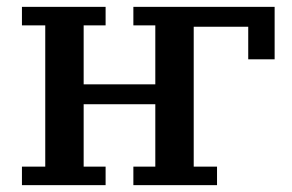

<svg xmlns="http://www.w3.org/2000/svg" viewBox="-20 -540 852 560"><path d="M44 -54H112V-466H44V-520H288V-466H224V-294H433V-466H369V-520H781V-367H704V-462H545V-54H613V0H369V-54H433V-236H224V-54H288V0H44Z"/></svg>

Font: IBM Plex Serif Medium
Style: Regular
Weight: 500
Designer: Mike Abbink, Paul van der Laan, Pieter van Rosmalen
Foundry: Bold Monday
Version: Version 2.5